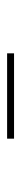

<svg xmlns="http://www.w3.org/2000/svg" viewBox="220 -1130 60 540"><g transform="rotate(90 250.0 -860.0)"><path d="M130 -850V-869.5H370V-850Z"/></g></svg>

Font: Bodoni Moda
Style: Bold
Weight: 700
Designer: Owen Earl
Foundry: indestructible type
Version: Version 2.005